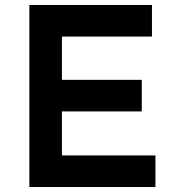

<svg xmlns="http://www.w3.org/2000/svg" viewBox="-20 -752 702 772"><path d="M98 -732H591V-605H229V-431H550V-304H229V-127H605V0H98Z"/></svg>

Font: Reem Kufi Fun SemiBold
Style: Regular
Weight: 600
Designer: Khaled Hosny
Version: Version 1.005